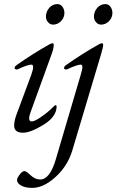

<svg xmlns="http://www.w3.org/2000/svg" viewBox="-20 -633 568 936"><path d="M494 -613Q509 -613 518.5 -600Q528 -587 528 -570Q528 -547 511.5 -530Q495 -513 473 -513Q458 -513 448 -525Q438 -537 438 -552Q438 -576 454 -594.5Q470 -613 494 -613ZM374 -270Q389 -318 374 -318Q356 -318 307 -295Q304 -293 298 -295Q292 -297 292 -300Q292 -308 301 -315Q380 -371 464 -418Q483 -428 483 -414Q483 -404 473 -370L332 102Q309 177 250.5 230Q192 283 137 283Q103 283 83 271.5Q63 260 63 245Q63 235 76 218Q89 201 99 201Q108 201 129.5 221.5Q151 242 176 242Q223 242 252 144ZM260 -613Q275 -613 284.5 -600Q294 -587 294 -570Q294 -547 277.5 -530Q261 -513 239 -513Q224 -513 214 -525Q204 -537 204 -552Q204 -576 220 -594.5Q236 -613 260 -613ZM61 -76 133 -270Q150 -318 133 -318Q115 -318 66 -295Q63 -293 57 -295Q51 -297 51 -300Q51 -308 60 -315Q139 -371 223 -418Q242 -428 242 -414Q242 -398 232 -370L129 -86Q122 -67 122 -57Q122 -41 134 -41Q148 -41 175.5 -59.5Q203 -78 219 -92.5Q235 -107 246 -118Q248 -120 250 -120Q256 -120 256 -115Q256 -64 192.5 -25Q129 14 92 14Q49 14 49 -21Q49 -45 61 -76Z"/></svg>

Font: EB Garamond 12
Style: Italic
Weight: 400
Italic angle: -17°
Version: Version 0.016; ttfautohint (v1.8.4)